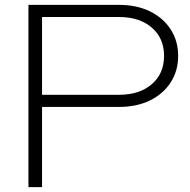

<svg xmlns="http://www.w3.org/2000/svg" viewBox="-20 -770 781 790"><path d="M469 -750Q542 -750 596.5 -723.5Q651 -697 682 -649.5Q713 -602 713 -540Q713 -478 682 -430.5Q651 -383 596.5 -356.5Q542 -330 469 -330H153V0H97V-750ZM153 -380H470Q554 -380 604.5 -423.5Q655 -467 655 -540Q655 -613 604.5 -656.5Q554 -700 470 -700H153Z"/></svg>

Font: Bounded
Style: Regular
Weight: 200
Designer: Vlad Churkin
Version: Version 1.0